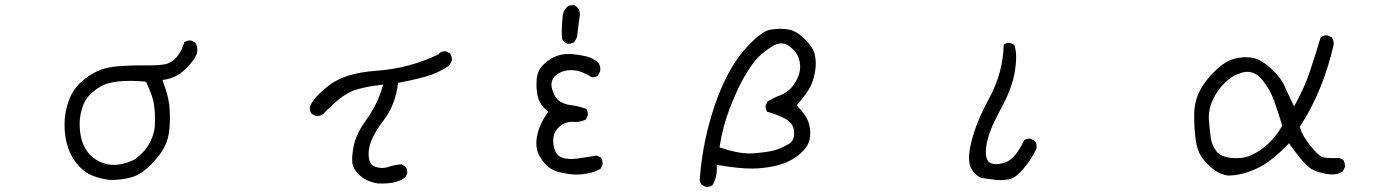

<svg xmlns="http://www.w3.org/2000/svg" viewBox="-20 -703 5540 764"><path d="M453.1 -48.3Q442.9 -46.9 435.1 -46.9Q411.6 -46.9 393.1 -53.2Q362.3 -63 339.4 -85.9Q301.3 -124 297.4 -194.8Q296.9 -201.2 296.9 -210Q296.9 -236.8 304.7 -265.6Q314 -302.2 338.6 -326.9Q363.3 -351.6 390.1 -363.8Q427.7 -381.3 500.5 -381.3Q527.8 -381.3 561 -377.9Q575.2 -347.7 584.2 -321.5Q593.3 -295.4 595.2 -265.1Q596.7 -245.6 596.7 -230.7Q596.7 -215.8 596.2 -205.6Q595.7 -195.3 593.8 -184.6Q589.4 -162.6 577.6 -138.2Q560.5 -103 519 -70.3Q485.8 -52.7 453.1 -48.3ZM573.7 -442.9H538.6Q497.6 -442.9 455.1 -439.9Q403.3 -436 369.6 -420.9Q335.4 -406.2 301.8 -375.5Q269 -345.7 252.9 -300.5Q236.8 -255.4 236.8 -207Q236.8 -99.6 299.3 -36.6Q323.2 -13.2 350.6 -2.9Q383.8 9.3 419.4 13.2Q464.8 13.2 504.4 2Q543.5 -9.3 582.3 -49.6Q621.1 -89.8 636 -120.8Q650.9 -151.9 654.3 -191.9Q656.2 -216.3 656.2 -234.4Q656.2 -252.4 655.3 -264.6Q654.3 -276.9 653.3 -286.6Q650.9 -306.6 645.3 -327.4Q639.6 -348.1 626.5 -384.8L636.2 -386.2Q682.6 -393.6 718.8 -428.7Q754.9 -463.9 764.2 -493.2Q765.1 -498.5 765.1 -504.4Q765.1 -521 756.8 -533.7L740.7 -541.5Q738.8 -542 737.3 -542Q723.6 -542 713.4 -535.2Q705.1 -505.9 687.5 -481.4Q668 -454.6 638.7 -447.8Q615.2 -442.9 573.7 -442.9Z M1381.3 -69.3Q1381.3 -60.5 1382.3 -53.2Q1385.7 -29.3 1412.1 -4.9Q1438.5 19.5 1482.4 26.9Q1491.2 27.3 1500 27.3Q1522.5 27.3 1542.5 23.9Q1568.8 19.5 1592.3 3.9L1600.1 -12.2Q1600.6 -14.2 1600.6 -15.6Q1600.6 -29.8 1592.8 -40.5L1577.1 -49.3Q1550.3 -46.9 1527.8 -39.6Q1514.2 -34.7 1500.5 -34.7Q1486.8 -34.7 1473.6 -39.1Q1465.3 -41.5 1459.5 -47.4Q1446.8 -60.5 1446.8 -88.9Q1446.8 -95.7 1447.3 -103Q1452.1 -152.3 1503.9 -220.7Q1553.7 -285.6 1563 -367.2L1564 -373.5Q1624 -384.3 1674.6 -398.4Q1725.1 -412.6 1768.1 -442.4L1777.8 -462.4Q1778.3 -464.4 1778.3 -468.3Q1778.3 -472.2 1776.6 -478.3Q1774.9 -484.4 1771 -490.7L1754.4 -498.5Q1752.4 -499 1748.5 -499Q1744.6 -499 1739 -497.3Q1733.4 -495.6 1728.5 -491.7L1726.1 -486.8L1723.1 -485.8Q1606.4 -430.2 1477.1 -421.4Q1351.6 -412.6 1287.1 -361.8Q1222.7 -311 1213.4 -276.9Q1212.9 -274.4 1212.9 -272.5Q1212.9 -258.8 1220.2 -250L1236.8 -241.7Q1238.8 -241.2 1240.2 -241.2Q1254.9 -241.2 1266.1 -249.5Q1307.1 -292 1339.8 -316.4Q1367.7 -336.4 1390.1 -343.8Q1436.5 -358.9 1492.2 -364.7L1504.4 -366.2Q1497.1 -340.3 1492.2 -327.1Q1487.3 -314 1481.4 -301.3Q1475.6 -288.6 1468.8 -275.9Q1455.6 -251 1438.5 -227.5Q1397.5 -171.4 1388.2 -125.5Q1381.3 -91.8 1381.3 -69.3Z M2239.3 -528.8Q2240.7 -528.8 2243.4 -528.8Q2246.1 -528.8 2251.5 -530Q2256.8 -531.2 2262.7 -534.2Q2271 -543 2275.9 -555.7L2287.6 -646.5L2284.2 -665Q2275.9 -678.7 2262.2 -683.1L2244.1 -680.7Q2222.2 -667 2219.2 -638.7Q2215.3 -602.1 2215.3 -580.6Q2215.3 -559.1 2216.8 -546.9Q2226.6 -531.7 2239.3 -528.8ZM2256.8 -218.3 2269.5 -217.8Q2292.5 -217.8 2311 -227.5L2318.8 -243.7Q2319.3 -245.6 2319.3 -247.1Q2319.3 -260.7 2312.5 -269.5Q2285.6 -280.3 2256.8 -283.7Q2217.3 -288.6 2198.7 -307.1Q2184.6 -321.3 2177.7 -346.2Q2174.3 -356.9 2174.3 -366.2Q2174.3 -386.2 2189 -400.4Q2205.6 -417 2233.4 -422.4Q2243.2 -423.8 2253.4 -423.8Q2272 -423.8 2290.5 -417.5Q2315.9 -408.2 2334 -396Q2335.4 -395.5 2336.9 -395.5Q2350.6 -395.5 2359.4 -402.8L2368.2 -419.4Q2368.7 -423.8 2368.7 -429.2Q2368.7 -444.3 2358.4 -456.1Q2338.4 -472.2 2314 -478.5Q2287.6 -484.9 2255.9 -487.8Q2249 -488.3 2242.2 -488.3Q2203.1 -488.3 2170.9 -468.3Q2154.8 -458.5 2141.6 -445.3Q2119.1 -422.9 2115.7 -388.7Q2114.7 -377.4 2114.7 -366.2Q2114.7 -341.3 2120.1 -318.4Q2128.4 -286.6 2155.8 -263.2L2161.6 -258.3Q2149.9 -241.7 2145.8 -234.4Q2141.6 -227.1 2139.6 -223.4Q2137.7 -219.7 2135.7 -215.8Q2131.8 -208.5 2128.9 -200.7Q2117.7 -174.8 2114.7 -145.5Q2114.3 -139.2 2114.3 -134.5Q2114.3 -129.9 2114.5 -124.3Q2114.7 -118.7 2116.2 -110.4Q2122.6 -80.1 2150.9 -48.8Q2170.4 -26.9 2202.9 -18.6Q2235.4 -10.3 2269.5 -8.3Q2319.3 -8.3 2355 -23.9Q2362.3 -27.3 2369.6 -31.2L2377.4 -47.4Q2377.9 -49.3 2377.9 -51.3Q2377.9 -65.9 2370.6 -76.7L2355 -84Q2322.8 -78.6 2282.7 -72.8Q2266.1 -70.3 2254.4 -70.3Q2230 -70.3 2214.4 -76.7Q2187.5 -87.9 2182.1 -129.4Q2181.2 -136.2 2181.2 -142.6Q2181.2 -174.3 2202.1 -195.3Q2225.1 -218.3 2256.8 -218.3Z M2788.6 40.5Q2790.5 41 2794.4 41Q2798.3 41 2804.2 39.3Q2810.1 37.6 2814.9 33.7Q2832.5 5.4 2832.5 -30.3Q2832.5 -33.2 2832 -46.9L2842.3 -45.4Q2920.4 -32.2 2972.7 -32.2Q2986.3 -32.2 2998.5 -33.2Q3055.7 -37.6 3095.7 -51.8Q3141.1 -67.9 3173.3 -100.1Q3197.3 -124 3201.7 -148.9Q3204.1 -160.6 3204.1 -172.9Q3204.1 -190.9 3199.2 -210Q3190.9 -240.7 3155.3 -278.3L3149.9 -284.2L3154.8 -289.6Q3194.8 -335.4 3207.3 -363.8Q3219.7 -392.1 3224.1 -423.8Q3226.1 -437.5 3226.1 -452.9Q3226.1 -468.3 3222.2 -485.4Q3215.8 -514.2 3182.6 -547.1Q3149.4 -580.1 3118.7 -585.4Q3103.5 -588.4 3085.4 -588.4Q3067.4 -588.4 3045.9 -585Q3026.9 -582 2999.5 -561Q2972.7 -540 2939.5 -501.5Q2871.6 -422.4 2824.2 -283.9Q2776.9 -145.5 2765.1 1Q2764.2 5.9 2764.2 9.8Q2764.2 22.9 2772 32.2ZM3140.1 -174.3Q3140.1 -148.9 3127 -135.7Q3120.6 -129.9 3111.8 -126.5Q3087.9 -112.3 3062.7 -105.2Q3037.6 -98.1 2983.4 -93.3Q2974.1 -92.3 2964.4 -92.3Q2915 -92.3 2850.1 -114.3L2843.3 -116.2L2844.2 -123.5Q2856 -200.2 2884.8 -274.4Q2913.6 -348.1 2940.9 -396Q2973.6 -452.1 2998.5 -476.6Q3018.1 -496.1 3048.8 -516.1Q3069.8 -530.3 3088.9 -530.3Q3107.4 -530.3 3123 -517.6Q3152.8 -494.1 3160.2 -464.8Q3164.1 -451.7 3164.1 -438.5Q3164.1 -409.7 3147.9 -380.9Q3125 -338.9 3083 -323.2Q3058.6 -314 3034.7 -299.8L3026.9 -283.7Q3026.4 -281.7 3026.4 -279.3Q3026.4 -267.1 3033.2 -258.3Q3075.2 -246.6 3105.5 -230Q3140.1 -210.9 3140.1 -174.3ZM3033.2 -258.3Q3033.7 -257.3 3034.7 -256.3L3030.3 -258.8Q3031.7 -258.8 3033.2 -258.3ZM3026.9 -283.7 3025.9 -282.2 3026.9 -285.2Q3026.9 -284.7 3026.9 -283.7ZM3034.7 -299.8Q3033.7 -299.3 3032.7 -298.8L3035.6 -301.8ZM3111.8 -126.5H3112.8Q3112.3 -126.5 3111.8 -126.5Z M3835.9 -74.7Q3835.9 -43.9 3847.7 -27.3Q3869.1 3.9 3892.6 6.3Q3919.9 9.3 3947.3 13.2Q3954.1 13.7 3959.5 13.7Q3964.8 13.7 3969.5 13.4Q3974.1 13.2 3979.5 12.7Q3989.7 11.7 3999 9.3Q4022 4.4 4053.7 -33Q4085.4 -70.3 4104.5 -112.8Q4105 -116.7 4105 -120.1Q4105 -133.3 4097.2 -142.6L4080.6 -150.9Q4078.6 -151.4 4077.1 -151.4Q4063.5 -151.4 4054.7 -144Q4020.5 -72.3 3983.4 -58.1Q3961.4 -49.8 3944.3 -49.8Q3932.1 -49.8 3922.4 -53.7Q3902.8 -62.5 3902.8 -97.7Q3902.8 -136.7 3923.3 -188.5Q3937.5 -223.6 3961.4 -267.6Q4008.8 -353.5 4019 -423.3Q4023.4 -451.7 4023.4 -474.1Q4023.4 -504.4 4016.1 -524.4L4000.5 -531.7Q3998.5 -532.2 3996.1 -532.2Q3993.7 -532.2 3989.7 -531.7Q3981.4 -530.8 3974.1 -525.9Q3971.2 -413.1 3916.7 -313Q3862.3 -212.9 3844.2 -134.3Q3835.9 -99.1 3835.9 -74.7Z M4962.4 -473.1Q4950.2 -475.1 4941.2 -475.1Q4932.1 -475.1 4926.8 -475.1Q4908.7 -473.6 4890.1 -468.8Q4852.1 -458 4812 -418Q4756.8 -362.8 4740.2 -306.6Q4732.4 -279.3 4731.9 -249Q4731.9 -242.7 4731.9 -236.3Q4731.9 -192.4 4737.8 -147.5Q4744.1 -98.1 4768.6 -68.8Q4793.5 -38.6 4816.7 -23.4Q4839.8 -8.3 4866.7 -4.4Q4917.5 -4.4 4975.1 -29.8Q5033.2 -54.7 5102.5 -126L5109.4 -133.3L5115.2 -125Q5149.9 -75.2 5175.8 -49.3Q5193.8 -31.2 5207 -25.9Q5239.3 -12.2 5271.5 -9.3Q5276.4 -8.8 5280.3 -8.8Q5304.7 -8.8 5323.7 -21.5L5331.5 -38.1Q5332 -40 5332 -42Q5332 -56.2 5324.7 -66.9L5308.6 -74.7Q5293.9 -73.7 5282 -73.7Q5270 -73.7 5261.2 -74.7Q5244.6 -76.2 5237.3 -80.1Q5222.2 -88.4 5192.9 -124.8Q5163.6 -161.1 5153.3 -193.8L5151.9 -197.8Q5202.6 -276.4 5234.9 -357.7Q5267.1 -439 5286.6 -523.9Q5287.1 -526.4 5287.1 -530.8Q5287.1 -535.2 5285.4 -541.5Q5283.7 -547.9 5279.8 -554.2L5262.7 -562Q5260.7 -562.5 5256.8 -562.5Q5252.9 -562.5 5246.8 -560.5Q5240.7 -558.6 5234.9 -553.7Q5215.3 -487.3 5193.1 -421.1Q5170.9 -355 5137.2 -293.9L5129.4 -279.8L5122.6 -293.9Q5105 -329.6 5090.8 -361.8Q5078.1 -392.6 5037.6 -430.2Q4997.1 -467.8 4962.4 -473.1ZM4957.5 -85.4H4958Q4958 -85.4 4957.5 -85.4ZM4900.4 -73.7Q4893.6 -73.7 4886.2 -74.2Q4838.4 -76.7 4819.3 -102.5Q4801.8 -126.5 4797.6 -156Q4793.5 -185.5 4790.5 -225.1Q4790 -231 4790 -236.8Q4790 -272 4806.2 -306.2Q4824.2 -345.7 4856.4 -376Q4889.6 -407.2 4928.7 -415.5Q4936.5 -417 4943.8 -417Q4977.1 -417 5003.4 -384.3Q5033.7 -346.7 5049.6 -303Q5065.4 -259.3 5082 -203.1L5080.6 -200.2Q5060.5 -164.1 5028.3 -132.8Q4996.1 -101.6 4957.5 -85.4Q4936 -73.7 4900.4 -73.7Z"/></svg>

Font: NaikaiFont
Style: Light
Weight: 300
Version: Version 1.89